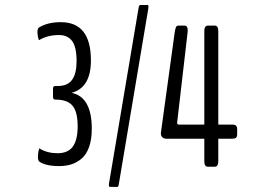

<svg xmlns="http://www.w3.org/2000/svg" viewBox="-20 -804 1066 764"><path d="M807.1 -140.6Q793 -140.6 793 -162.6V-252H641.6Q632.3 -252 626.2 -257.6Q620.1 -263.2 620.1 -272.9Q620.1 -276.4 620.6 -278.3L675.3 -676.3Q677.7 -690.9 680.4 -696.5Q683.1 -702.1 689.9 -702.1H714.4Q727.1 -702.1 727.1 -682.6Q727.1 -678.2 726.6 -676.3L685.1 -318.4Q683.6 -308.1 692.4 -308.1H793V-679.7Q793 -702.1 807.1 -702.1H834.5Q848.6 -702.1 848.6 -679.7V-308.1H904.8Q915 -308.1 919.4 -303.7Q923.8 -299.3 923.8 -288.6V-271Q923.8 -260.3 919.4 -256.1Q915 -252 904.8 -252H848.6V-162.6Q848.6 -140.6 834.5 -140.6ZM416.5 -60.5Q413.1 -60.5 413.1 -69.8Q413.1 -70.3 413.3 -71.5Q413.6 -72.8 413.6 -73.2L531.2 -771Q532.7 -784.2 538.6 -784.2H567.9Q570.8 -784.2 570.8 -775.9Q570.8 -772.5 570.3 -771L453.1 -73.2Q451.7 -60.1 446.3 -60.1ZM200.7 -407.7Q194.8 -407.7 192.9 -410.4Q190.9 -413.1 190.9 -419.9V-452.1Q190.9 -461.9 200.7 -461.9Q201.2 -461.9 204.3 -461.9Q207.5 -461.9 210.2 -461.9Q212.9 -461.9 213.9 -461.9Q250.5 -462.9 267.6 -487.5Q284.7 -512.2 284.7 -560.5Q284.7 -616.7 267.1 -640.6Q249.5 -664.6 214.8 -664.6Q169.9 -664.6 136.7 -645Q133.8 -642.6 133.3 -648.4L132.8 -651.4Q131.8 -651.4 130.4 -661.9Q128.9 -672.4 128.9 -675.3Q128.9 -690.4 135.3 -694.8Q169.9 -715.8 222.2 -715.8Q341.8 -715.8 341.8 -563.5Q341.8 -455.1 264.6 -434.6Q345.2 -418.5 345.2 -291.5Q345.2 -249.5 334.5 -219.2Q323.7 -189 304.9 -173.1Q286.1 -157.2 264.2 -150.1Q242.2 -143.1 215.8 -143.1Q161.6 -143.1 136.2 -161.1Q130.9 -165.5 130.9 -180.7Q130.9 -185.1 132.1 -195.6Q133.3 -206.1 134.8 -206.1Q134.8 -208.5 135 -209.7Q135.3 -210.9 135.7 -212.4Q136.2 -213.9 137 -213.4Q137.7 -212.9 138.7 -212.4Q168.5 -194.3 209 -194.3Q250.5 -194.3 269.8 -220.7Q289.1 -247.1 289.1 -302.7Q288.6 -360.8 267.8 -384.3Q247.1 -407.7 200.7 -407.7Z"/></svg>

Font: BenchNine
Style: Regular
Weight: 400
Designer: Vernon Adams
Foundry: Vernon Adams
Version: Version 1 ; ttfautohint (v0.92.18-e454-dirty) -l 8 -r 50 -G 